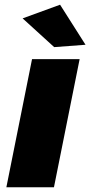

<svg xmlns="http://www.w3.org/2000/svg" viewBox="-20 -795 383 815"><path d="M235 -775 343 -605 210 -595 76 -717ZM318 -544 209 0H7L116 -544Z"/></svg>

Font: TypoPRO Montserrat
Style: Italic
Weight: 800
Italic angle: -11.3°
Designer: Julieta Ulanovsky
Foundry: Julieta Ulanovsky
Version: Version 6.001